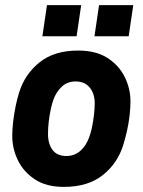

<svg xmlns="http://www.w3.org/2000/svg" viewBox="-20 -720 559 752"><path d="M230 12Q161 12 116.5 -17.5Q72 -47 50 -92.5Q28 -138 28 -187Q28 -214 31.5 -243.5Q35 -273 41 -303Q47 -333 55 -358Q77 -429 134.5 -475.5Q192 -522 286 -522Q356 -522 401 -493Q446 -464 468.5 -418.5Q491 -373 491 -323Q491 -297 487.5 -267Q484 -237 477.5 -208Q471 -179 463 -153Q441 -81 383 -34.5Q325 12 230 12ZM240 -109Q272 -109 295 -129.5Q318 -150 329 -182Q335 -196 340 -220Q345 -244 348 -269.5Q351 -295 351 -315Q351 -353 331.5 -377Q312 -401 276 -401Q244 -401 222 -380.5Q200 -360 189 -329Q184 -316 179 -293Q174 -270 171 -244.5Q168 -219 168 -196Q168 -156 186 -132.5Q204 -109 240 -109ZM350 -578 368 -700H502L484 -578ZM146 -578 164 -700H298L280 -578Z"/></svg>

Font: Finlandica
Style: Italic
Weight: 400
Italic angle: -8°
Designer: Niklas Ekholm, Juho Hiilivirta, Jaakko Suomalainen
Foundry: Helsinki Type Studio
Version: Version 1.064